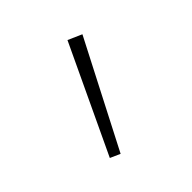

<svg xmlns="http://www.w3.org/2000/svg" viewBox="-30 -927 327 327"><g transform="rotate(45 133.0 -764.0)"><path d="M43 -822 32 -797 225 -706 233 -724Z"/></g></svg>

Font: Glow Sans SC Normal Thin
Style: Regular
Weight: 100
Designer: Ryoko NISHIZUKA (kana, bopomofo & ideographs); Paul D. Hunt (Latin, Greek & Cyrillic); Sandoll Communications, Soo-young
Version: Version 0.93